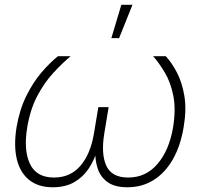

<svg xmlns="http://www.w3.org/2000/svg" viewBox="-20 -773 842 799"><path d="M199.7 6.3Q139.2 6.3 101.3 -24.2Q63.5 -54.7 50 -110.6Q36.6 -166.5 48.8 -243.2Q61.5 -317.4 89.6 -374Q117.7 -430.7 152.8 -471.7Q188 -512.7 221.2 -539.1H273.9Q239.3 -510.3 202.1 -470Q165 -429.7 135.5 -374.3Q106 -318.8 93.3 -243.2Q77.6 -147.5 104.7 -90.8Q131.8 -34.2 204.6 -34.2Q272.9 -34.2 314.9 -83.3Q356.9 -132.3 371.1 -218.3L389.2 -327.1H432.1L414.1 -218.3Q399.9 -132.3 422.4 -83.3Q444.8 -34.2 513.7 -34.2Q587.4 -34.2 635.7 -91.1Q684.1 -147.9 700.2 -242.7Q712.4 -318.4 701.4 -374Q690.4 -429.7 666.5 -470Q642.6 -510.3 617.2 -539.1H669.9Q694.8 -512.2 716.3 -471.2Q737.8 -430.2 747.3 -373.5Q756.8 -316.9 744.1 -243.2Q731.4 -166.5 699.7 -110.6Q668 -54.7 619.9 -24.2Q571.8 6.3 510.3 6.3Q457.5 6.3 427.7 -15.1Q397.9 -36.6 386.5 -71.8Q375 -106.9 376.5 -147.5H384.3Q372.6 -106.9 349.1 -71.5Q325.7 -36.1 288.8 -14.9Q252 6.3 199.7 6.3ZM443.4 -614.3 484.9 -752.9H531.2L475.6 -614.3Z"/></svg>

Font: Inter 18pt ExtraLight
Style: Italic
Weight: 250
Italic angle: -9.3988°
Designer: Rasmus Andersson
Foundry: rsms
Version: Version 4.001;git-66647c0bb